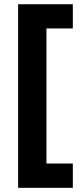

<svg xmlns="http://www.w3.org/2000/svg" viewBox="-20 -690 397 910"><path d="M65.9 200.2V-669.9H325.2V-555.2H200.2V85H325.2V200.2Z"/></svg>

Font: LT Wave Text Bold
Style: Regular
Weight: 700
Designer: Daniel Lyons
Version: Version 2.5 (Glyphs App)